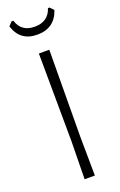

<svg xmlns="http://www.w3.org/2000/svg" viewBox="-160 -872 574 917"><g transform="rotate(-20 127.5 -414.0)"><path d="M224 -828 242 -809Q214 -726 126 -726Q39 -726 13 -809L31 -828H40Q59 -766 127 -766Q196 -766 216 -828ZM154 -639 151 -197 153 0H101L104 -194L101 -639Z"/></g></svg>

Font: Alegreya Sans SC Light
Style: Regular
Weight: 300
Designer: Juan Pablo del Peral
Foundry: Huerta Tipografica
Version: Version 2.007